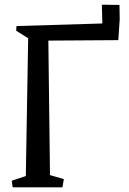

<svg xmlns="http://www.w3.org/2000/svg" viewBox="-20 -798 550 818"><path d="M484 -627 186 -625 193 -52 252 -35 246 0H34L30 -28L90 -48L100 -635L49 -667L50 -687L416 -698L414 -778L489 -777L490 -715Z"/></svg>

Font: Underdog
Style: Regular
Weight: 400
Designer: Sergey Steblina
Foundry: Sergey Steblina, Jovanny Lemonad
Version: Version 1.001; ttfautohint (v0.9)